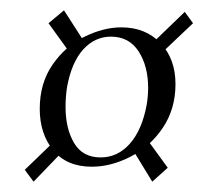

<svg xmlns="http://www.w3.org/2000/svg" viewBox="-20 -388 415 372"><path d="M45 -36 28 -59 85 -114 100 -93ZM74 -343 104 -368 140 -312 113 -289ZM305 -63 275 -36 239 -95 265 -118ZM338 -365 354 -343 297 -289 281 -310ZM57 -177Q57 -227 82 -263Q107 -299 144 -317Q181 -335 215 -335Q262 -335 291 -304.5Q320 -274 320 -225Q320 -177 295.5 -140.5Q271 -104 233 -84.5Q195 -65 158 -65Q109 -65 83 -97Q57 -129 57 -177ZM264 -184Q267 -201 267 -218Q267 -260 248.5 -288.5Q230 -317 195 -317Q164 -317 141.5 -292.5Q119 -268 110 -220Q107 -201 107 -181Q107 -139 123.5 -111Q140 -83 175 -83Q208 -83 231.5 -109.5Q255 -136 264 -184Z"/></svg>

Font: Cormorant Garamond
Style: Italic
Weight: 400
Italic angle: -10°
Designer: Christian Thalmann (Catharsis Fonts)
Foundry: Catharsis Fonts
Version: Version 4.000